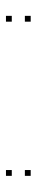

<svg xmlns="http://www.w3.org/2000/svg" viewBox="247 -182 125 660"><g transform="rotate(-90 310.0 147.5)"><path d="M585 190V170H565V190ZM585 125V105H565V125ZM55 125V105H35V125ZM55 190V170H35V190Z"/></g></svg>

Font: Monaspace Xenon Dots Var
Style: Regular
Weight: 400
Designer: Riley Cran and the Lettermatic Team
Version: Version 1.100 (Monaspace Xenon Dots)